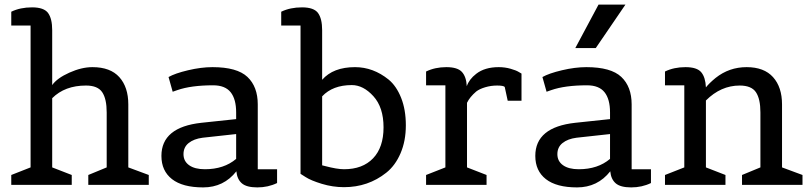

<svg xmlns="http://www.w3.org/2000/svg" viewBox="-20 -804 3526 835"><path d="M627 0H364V-43L444 -76V-315Q444 -374 424.5 -403Q405 -432 354 -432Q262 -432 207 -377V-76L292 -43V0H29V-43L113 -76V-693H29V-753Q68 -772 119.5 -772Q171 -772 189 -747.5Q207 -723 207 -673V-434Q228 -464 281.5 -488Q335 -512 382 -512Q460 -512 499 -468.5Q538 -425 538 -350V-76L627 -43Z M1185 -68V-8Q1146 11 1099 11Q1052 11 1031.5 -7Q1011 -25 1008 -59Q953 11 863.5 11Q774 11 728 -25Q682 -61 682 -126Q682 -251 856 -270L1007 -286V-315Q1007 -373 983 -403Q959 -433 907 -433Q811 -433 751 -412L731 -405L713 -469Q741 -485 798 -498.5Q855 -512 904 -512Q1011 -512 1056 -469.5Q1101 -427 1101 -350V-68ZM871 -68Q954 -68 1007 -113V-221L861 -205Q823 -200 800.5 -182Q778 -164 778 -133.5Q778 -103 802.5 -85.5Q827 -68 871 -68Z M1287 -693H1203V-753Q1242 -772 1293.5 -772Q1345 -772 1363 -747.5Q1381 -723 1381 -673V-457Q1429 -512 1524 -512Q1603 -512 1670 -458Q1704 -430 1724.5 -378.5Q1745 -327 1745 -259Q1745 -191 1722 -137.5Q1699 -84 1660 -53Q1581 10 1476 10Q1427 10 1379.5 -4.5Q1332 -19 1309 -34L1287 -48ZM1476 -68Q1557 -68 1602.5 -115.5Q1648 -163 1648 -250Q1648 -337 1604 -385.5Q1560 -434 1510 -434Q1427 -434 1381 -385V-85L1393 -82Q1446 -68 1476 -68Z M2096 0H1833V-43L1917 -76V-433H1833V-493Q1872 -512 1921 -512Q1970 -512 1989 -491Q2008 -470 2010 -429Q2020 -459 2051 -483Q2088 -512 2149 -512Q2176 -512 2200.5 -505Q2225 -498 2236 -491L2248 -484V-366H2188L2175 -426Q2169 -432 2142 -432Q2115 -432 2090 -424.5Q2065 -417 2051 -406Q2023 -382 2011 -357V-76L2096 -43Z M2811 -68V-8Q2772 11 2725 11Q2678 11 2657.5 -7Q2637 -25 2634 -59Q2579 11 2489.5 11Q2400 11 2354 -25Q2308 -61 2308 -126Q2308 -251 2482 -270L2633 -286V-315Q2633 -373 2609 -403Q2585 -433 2533 -433Q2437 -433 2377 -412L2357 -405L2339 -469Q2367 -485 2424 -498.5Q2481 -512 2530 -512Q2637 -512 2682 -469.5Q2727 -427 2727 -350V-68ZM2497 -68Q2580 -68 2633 -113V-221L2487 -205Q2449 -200 2426.5 -182Q2404 -164 2404 -133.5Q2404 -103 2428.5 -85.5Q2453 -68 2497 -68ZM2571 -595H2482L2583 -784H2700Z M3470 0H3207V-43L3287 -76V-315Q3287 -374 3267.5 -403Q3248 -432 3197 -432Q3115 -432 3050 -367V-76L3135 -43V0H2872V-43L2956 -76V-433H2872V-493Q2911 -512 2961 -512Q3011 -512 3029.5 -490Q3048 -468 3050 -424Q3064 -442 3092 -465Q3151 -512 3227 -512Q3303 -512 3342 -468.5Q3381 -425 3381 -350V-76L3470 -43Z"/></svg>

Font: Belgrano
Style: Regular
Weight: 400
Designer: Daniel Hernandez
Foundry: Daniel Hernndez
Version: Version 1.003